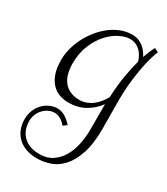

<svg xmlns="http://www.w3.org/2000/svg" viewBox="-154 -435 642 737"><g transform="rotate(30 167.5 -66.5)"><path d="M130.9 231Q102.5 231 80.8 222.7Q59.1 214.4 44.4 200Q29.8 185.5 22.5 165.8Q15.1 146 15.1 123Q15.1 102.5 22.5 84.5Q29.8 66.4 42.2 53.2Q54.7 40 71 32.5Q87.4 24.9 105 24.9Q122.1 24.9 138.4 34.4Q154.8 43.9 169.9 61L153.8 73.2Q142.6 59.1 129.6 52Q116.7 44.9 104 44.9Q89.8 44.9 77.4 51Q64.9 57.1 55.2 67.4Q45.4 77.6 39.8 91.3Q34.2 105 34.2 120.1Q34.2 139.6 40 156.2Q45.9 172.9 58.1 185.3Q70.3 197.8 88.4 204.8Q106.4 211.9 130.9 211.9Q164.6 211.9 188 196Q211.4 180.2 226.1 154.8Q240.7 129.4 247.3 97.4Q253.9 65.4 253.9 33.2V-43V-80.1Q232.9 -51.3 201.4 -33.2Q169.9 -15.1 127 -15.1Q108.4 -15.1 89.8 -21.2Q71.3 -27.3 56.4 -42Q41.5 -56.6 32.2 -81.5Q22.9 -106.4 22.9 -144Q22.9 -169.9 30 -196Q37.1 -222.2 49.8 -246.6Q62.5 -271 80.1 -292.5Q97.7 -314 118.7 -329.8Q139.6 -345.7 163.3 -354.7Q187 -363.8 211.9 -363.8Q227.5 -363.8 240 -358.9Q252.4 -354 262 -346.2Q271.5 -338.4 278.6 -328.9Q285.6 -319.3 290 -310.1Q296.9 -329.6 302.5 -342.5Q308.1 -355.5 312 -362.8L330.1 -354Q328.6 -351.1 322.5 -334Q316.4 -316.9 309.6 -286.1Q302.7 -255.4 297.4 -211.4Q292 -167.5 292 -110.8Q292 -98.1 292.2 -83Q292.5 -67.9 292.5 -52.2Q292.5 -36.6 292.7 -21.5Q293 -6.3 293 5.9Q293 73.2 278.3 116.9Q263.7 160.6 240.5 186Q217.3 211.4 188.2 221.2Q159.2 231 130.9 231ZM159.2 -44.9Q175.8 -44.9 190.2 -50.3Q204.6 -55.7 216.6 -64.7Q228.5 -73.7 238.5 -86.2Q248.5 -98.6 255.9 -112.8Q258.8 -170.4 266.4 -212.6Q273.9 -254.9 282.2 -285.2Q278.8 -296.9 272.9 -307.6Q267.1 -318.4 258.5 -326.7Q250 -335 238.5 -340.1Q227.1 -345.2 211.9 -345.2Q193.4 -345.2 168.5 -333.3Q143.6 -321.3 121.1 -297.1Q98.6 -272.9 83.3 -236.8Q67.9 -200.7 67.9 -152.8Q67.9 -129.4 73.2 -109.4Q78.6 -89.4 89.8 -75.2Q101.1 -61 118.4 -53Q135.7 -44.9 159.2 -44.9Z"/></g></svg>

Font: Clicker Script
Style: Regular
Weight: 400
Designer: Astigmatic (AOETI)
Foundry: Astigmatic (AOETI)
Version: Version 1.000